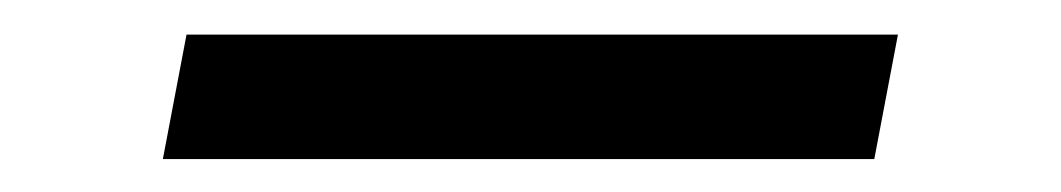

<svg xmlns="http://www.w3.org/2000/svg" viewBox="-20 11 619 112"><path d="M490 103.8 503.8 31.2H88.8L75 103.8Z"/></svg>

Font: Cambay
Style: Bold Italic
Weight: 700
Italic angle: -11°
Designer: Pooja Saxena
Foundry: Pooja Saxena
Version: Version 1.006;PS 001.006;hotconv 1.0.70;makeotf.lib2.5.58329